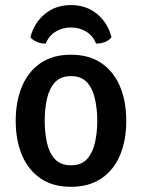

<svg xmlns="http://www.w3.org/2000/svg" viewBox="-20 -724 560 758"><path d="M478.5 -247Q478.5 -170 453.8 -111.2Q429 -52.5 380.2 -19.5Q331.5 13.5 260 13.5Q188 13.5 139.5 -20Q91 -53.5 66.5 -112.2Q42 -171 42 -247Q42 -324 66.8 -382.8Q91.5 -441.5 140 -474.8Q188.5 -508 260 -508Q332 -508 380.8 -474.5Q429.5 -441 454 -382.2Q478.5 -323.5 478.5 -247ZM156.5 -247Q156.5 -201.5 165.2 -161.2Q174 -121 196.5 -96.2Q219 -71.5 260.5 -71.5Q301.5 -71.5 323.8 -96.2Q346 -121 355 -161.2Q364 -201.5 364 -247Q364 -292.5 355 -333Q346 -373.5 323.8 -398.5Q301.5 -423.5 260.5 -423.5Q219 -423.5 196.5 -398.5Q174 -373.5 165.2 -333Q156.5 -292.5 156.5 -247ZM420 -577Q410.5 -564.5 393.8 -558Q377 -551.5 359.5 -552Q347.5 -582 321 -598.8Q294.5 -615.5 260 -615.5Q226 -615.5 199.2 -598.8Q172.5 -582 160.5 -552Q143.5 -551.5 126.8 -558Q110 -564.5 100 -577Q114.5 -633.5 157 -668.8Q199.5 -704 260 -704Q320.5 -704 363.2 -668.8Q406 -633.5 420 -577Z"/></svg>

Font: Signika Negative Medium
Style: Regular
Weight: 500
Designer: Anna Giedry
Foundry: Anna Giedry
Version: Version 2.001